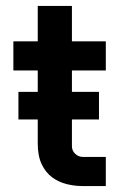

<svg xmlns="http://www.w3.org/2000/svg" viewBox="-20 -626 412 646"><path d="M42 -224V-317H313V-224ZM257 0Q231 0 204.5 -6.5Q178 -13 156 -29Q134 -45 120.5 -73Q107 -101 107 -143V-606H222V-134Q222 -119 233 -108.5Q244 -98 259 -98H336V0ZM25 -389V-487H336V-389Z"/></svg>

Font: SUSE SemiBold
Style: Regular
Weight: 600
Designer: Rene Bieder
Foundry: SUSE
Version: Version 1.000